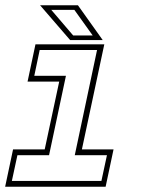

<svg xmlns="http://www.w3.org/2000/svg" viewBox="-20 -708 536 728"><path d="M-0.5 0 29.5 -141.5H149.5L204.5 -398.5H84.5L114.5 -540H375.5L290.5 -141.5H410.5L380.5 0ZM25 -22H364.5L385.5 -119.5H263.5L348 -518.5H130.5L110 -420.5H230L166 -119.5H46ZM369.5 -556H246L132 -688H275.5ZM331.5 -573.5 262 -670.5H174.5L257.5 -573.5Z"/></svg>

Font: Tourney ExtraLight
Style: Italic
Weight: 250
Italic angle: -12°
Version: Version 1.015